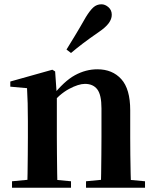

<svg xmlns="http://www.w3.org/2000/svg" viewBox="-20 -875 725 895"><path d="M36 0V-30L142 -40H205L311 -30V0ZM106 0Q108 -25 108.5 -67Q109 -109 109.5 -154.5Q110 -200 110 -235V-310Q110 -360 109 -393.5Q108 -427 106 -464L28 -471V-495L224 -550L237 -542L245 -428V-426V-235Q245 -200 245.5 -154.5Q246 -109 246.5 -67Q247 -25 248 0ZM381 0V-30L485 -40H548L656 -30V0ZM450 0Q451 -25 451.5 -66.5Q452 -108 452.5 -153.5Q453 -199 453 -235V-370Q453 -433 433.5 -458.5Q414 -484 376 -484Q346 -484 302 -460.5Q258 -437 212 -383L208 -426H223Q279 -497 329.5 -524.5Q380 -552 434 -552Q504 -552 545.5 -506Q587 -460 587 -361V-235Q587 -199 587.5 -153.5Q588 -108 589 -66.5Q590 -25 591 0ZM290 -644Q309 -675 330 -709.5Q351 -744 380 -795Q399 -826 415 -840.5Q431 -855 453 -855Q470 -855 485.5 -841.5Q501 -828 501 -806Q501 -786 486.5 -766.5Q472 -747 441 -726Q396 -695 366.5 -672.5Q337 -650 311 -628Z"/></svg>

Font: Noto Serif TC
Style: Bold
Weight: 700
Designer: Ryoko NISHIZUKA 西塚涼子 (kana & ideographs); Frank Grießhammer (Latin, Greek & Cyrillic); Wenlong ZHANG 张文龙 (bopomofo); San
Foundry: Adobe
Version: Version 2.002-H1;hotconv 1.1.0;makeotfexe 2.6.0